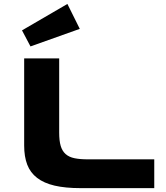

<svg xmlns="http://www.w3.org/2000/svg" viewBox="-20 -973 858 993"><path d="M286.1 -287.1Q286.1 -245.1 293.9 -218.5Q301.8 -191.9 319.3 -176.3Q336.9 -160.6 365 -154.8Q393.1 -148.9 434.1 -148.9H777.8V0H397Q317.9 0 262.5 -12.9Q207 -25.9 171.9 -53Q136.7 -80.1 120.8 -121.6Q105 -163.1 105 -220.2V-670.9H286.1ZM392.6 -823.7 137.7 -732.9 93.8 -815.9 328.6 -952.6Z"/></svg>

Font: REH Gaming
Style: Gaming
Weight: 700
Designer: Astigmatic (AOETI)
Foundry: Astigmatic (AOETI)
Version: Version 1.001 2011